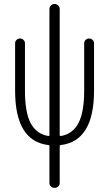

<svg xmlns="http://www.w3.org/2000/svg" viewBox="-20 -710 540 950"><path d="M219.7 7.8Q54.7 -11.7 54.7 -261.7V-496.1Q54.7 -505.9 62 -512.7Q69.3 -519.5 79.1 -519.5Q88.9 -519.5 96.2 -512.7Q103.5 -505.9 103.5 -496.1V-261.7Q103.5 -154.3 131.8 -100.6Q160.2 -46.9 218.8 -37.1Q224.6 -37.1 224.6 -41V-665Q224.6 -675.8 232.4 -683.1Q240.2 -690.4 250 -690.4Q259.8 -690.4 267.6 -683.1Q275.4 -675.8 275.4 -665V-41Q275.4 -37.1 281.2 -37.1Q339.8 -46.9 368.2 -101.1Q396.5 -155.3 396.5 -261.7V-496.1Q396.5 -505.9 403.8 -512.7Q411.1 -519.5 420.9 -519.5Q430.7 -519.5 438 -512.7Q445.3 -505.9 445.3 -496.1V-261.7Q445.3 -11.7 280.3 7.8Q275.4 7.8 275.4 13.7V195.3Q275.4 206.1 267.6 212.9Q259.8 219.7 250 219.7Q240.2 219.7 232.4 212.9Q224.6 206.1 224.6 195.3V13.7Q224.6 7.8 219.7 7.8Z"/></svg>

Font: Rounded-L Mgen+ 1m light
Style: Regular
Weight: 200
Designer: [Source Han Sans]
Ryoko NISHIZUKA  (kana & ideographs); Paul D. Hunt (Latin, Greek & Cyrillic); Wenlong ZHANG  (bopomofo
Version: Version 1.059.20150602